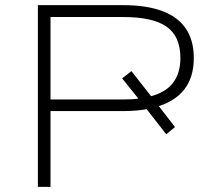

<svg xmlns="http://www.w3.org/2000/svg" viewBox="-20 -725 826 745"><path d="M127 0V-705H458Q549 -705 610 -682Q671 -659 701.5 -613.5Q732 -568 732 -500Q732 -426 695.5 -378.5Q659 -331 586 -310L588 -324L659 -232L625 -204L540 -313L562 -304Q540 -299 513.5 -296.5Q487 -294 458 -294H176V0ZM176 -339H457Q476 -339 493 -340Q510 -341 526 -344V-331L454 -421L490 -449L574 -342L559 -350Q680 -378 680 -500Q680 -584 626.5 -621.5Q573 -659 457 -659H176Z"/></svg>

Font: Nunito Sans 10pt Expanded ExtraLight
Style: Regular
Weight: 250
Width: 7
Designer: Vernon Adams
Foundry: Vernon Adams
Version: Version 3.101;gftools[0.9.27]